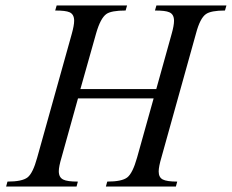

<svg xmlns="http://www.w3.org/2000/svg" viewBox="-20 -683 849 703"><path d="M367.7 0 372.6 -18.1Q426.3 -18.1 446 -33.4Q465.8 -48.8 481.9 -106L542.5 -322.8H265.6L205.6 -107.4Q195.3 -73.2 195.3 -56.2Q195.3 -33.2 211.9 -25.4Q226.1 -18.1 265.1 -18.1L260.3 0H2.4L7.3 -18.1Q61 -18.1 80.8 -33.4Q100.6 -48.8 116.2 -106L242.7 -558.6Q251.5 -590.3 251.5 -606.9Q251.5 -630.9 234.4 -638.2Q220.7 -644.5 182.1 -644.5L187.5 -663.1H445.3L439.9 -644.5Q387.7 -644.5 369.6 -631.8Q347.7 -616.2 332 -561L274.4 -356.9H552.2L608.4 -558.6Q617.2 -589.4 617.2 -606.9Q617.2 -630.9 599.6 -638.2Q585.9 -644.5 547.4 -644.5L552.7 -663.1H809.1L803.7 -644.5Q752.4 -644.5 733.9 -631.3Q712.4 -616.2 697.8 -561L571.3 -107.4Q561 -72.8 561 -55.2Q561 -33.7 575.9 -25.9Q590.8 -18.1 628.9 -18.1L624 0Z"/></svg>

Font: Accordance
Style: Italic
Weight: 400
Italic angle: -11°
Version: Version 1.2 (build January 31, 2020) Miklal Software Solutio